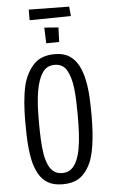

<svg xmlns="http://www.w3.org/2000/svg" viewBox="-63 -1000 614 1046"><g transform="rotate(-5 244.5 -477.0)"><path d="M237 5Q189 5 157.5 -13Q126 -31 107 -64.5Q88 -98 78 -144Q72 -174 68.5 -207.5Q65 -241 64 -279Q63 -317 63 -357Q63 -382 64 -407Q65 -432 67 -456.5Q69 -481 72.5 -504.5Q76 -528 81 -550Q98 -617 138.5 -661Q179 -705 255 -705Q304 -705 335 -684.5Q366 -664 384.5 -628.5Q403 -593 412 -547Q421 -504 423.5 -454.5Q426 -405 426 -355Q426 -311 423.5 -269.5Q421 -228 415.5 -191Q410 -154 400 -122Q381 -64 343 -29.5Q305 5 237 5ZM240 -56Q269 -56 288 -71Q307 -86 319.5 -113.5Q332 -141 339 -178Q346 -216 348.5 -262Q351 -308 351 -360Q351 -404 349.5 -443Q348 -482 344 -514Q336 -576 314.5 -611.5Q293 -647 249 -647Q205 -647 181.5 -610.5Q158 -574 148 -515Q145 -497 142.5 -476.5Q140 -456 139 -434.5Q138 -413 137.5 -390.5Q137 -368 137 -345Q137 -294 139 -249.5Q141 -205 147 -169Q153 -134 164.5 -108.5Q176 -83 194.5 -69.5Q213 -56 240 -56ZM135 -901V-959L356 -956L361 -904ZM214 -768 211 -854 288 -848 285 -769Z"/></g></svg>

Font: Truculenta
Style: Regular
Weight: 400
Designer: Ivan Castro, Eva Sanz & Omnibus-Type Team
Foundry: Omnibus-Type
Version: Version 1.002